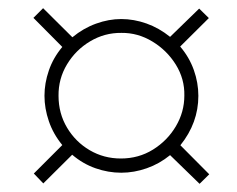

<svg xmlns="http://www.w3.org/2000/svg" viewBox="-20 -590 585 474"><path d="M472.7 -136.2 399.9 -207Q373.5 -185.5 342.3 -174.6Q311 -163.6 279.3 -163.6Q247.1 -163.6 215.8 -174.6Q184.6 -185.5 158.2 -208L86.9 -137.2L63.5 -161.6L133.8 -231.9Q111.3 -259.3 100.6 -290.8Q89.8 -322.3 89.8 -353.5Q89.8 -384.8 100.6 -416Q111.3 -447.3 133.8 -474.1L62.5 -545.9L86.4 -569.8L158.7 -498Q186 -520.5 217.3 -531.7Q248.5 -543 279.3 -543Q310.5 -543 341.6 -532Q372.6 -521 399.9 -499L471.7 -568.8L495.6 -545.4L424.8 -475.1Q447.3 -448.7 458.5 -417.2Q469.7 -385.7 469.7 -353.5Q469.7 -286.6 425.3 -231.4L496.6 -159.7ZM278.3 -198.7Q322.3 -198.7 357.7 -220.7Q393.1 -242.7 414.1 -278.1Q435.1 -313.5 435.1 -354Q436 -395 414.1 -430.4Q392.1 -465.8 356.2 -487.5Q320.3 -509.3 279.8 -508.8Q238.3 -509.3 202.6 -488Q167 -466.8 145.5 -431.2Q124 -395.5 124.5 -353.5Q124.5 -310.1 145.5 -274.9Q166.5 -239.7 201.4 -219.2Q236.3 -198.7 278.3 -198.7Z"/></svg>

Font: Open Sans Condensed Light
Style: Italic
Weight: 300
Width: 3
Italic angle: -12°
Designer: Monotype Design Team
Foundry: Monotype Imaging Inc.
Version: Version 3.000; ttfautohint (v1.8.4)